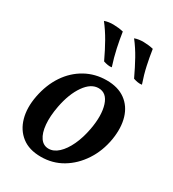

<svg xmlns="http://www.w3.org/2000/svg" viewBox="-176 -814 831 921"><g transform="rotate(30 239.5 -353.0)"><path d="M194 9Q129 9 88.5 -22.5Q48 -54 33 -108Q18 -162 31 -230Q45 -302 80.5 -355Q116 -408 169 -437.5Q222 -467 286 -467Q349 -467 389.5 -437.5Q430 -408 445.5 -356Q461 -304 450 -236Q438 -165 401.5 -109.5Q365 -54 312 -22.5Q259 9 194 9ZM207 -43Q235 -43 260.5 -66.5Q286 -90 305.5 -131.5Q325 -173 335 -227Q350 -309 333 -362Q316 -415 271 -415Q229 -415 195 -366.5Q161 -318 146 -240Q135 -182 139 -137.5Q143 -93 160.5 -68Q178 -43 207 -43ZM395 -539Q371 -590 348.5 -630.5Q326 -671 298 -707Q320 -715 348 -714.5Q376 -714 401 -708Q407 -667 416.5 -623Q426 -579 442 -533Q431 -531 419 -533Q407 -535 395 -539ZM229 -539Q205 -590 182 -630.5Q159 -671 131 -707Q153 -715 181 -714.5Q209 -714 235 -708Q241 -667 250.5 -623Q260 -579 275 -533Q265 -531 253 -533Q241 -535 229 -539Z"/></g></svg>

Font: Vollkorn Medium
Style: Italic
Weight: 500
Italic angle: -11°
Designer: Friedrich Althausen
Foundry: Friedrich Althausen
Version: Version 5.000